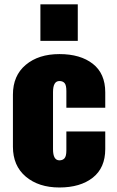

<svg xmlns="http://www.w3.org/2000/svg" viewBox="-20 -832 525 863"><path d="M161.6 -648.4V-812.5H329.6V-648.4ZM247.1 10.7Q153.8 10.7 95.9 -38.1Q38.1 -86.9 38.1 -172.4V-406.7Q38.1 -492.2 95.7 -540.5Q153.3 -588.9 247.1 -588.9Q341.3 -588.9 397.2 -545.2Q453.1 -501.5 453.1 -417V-347.7H278.3V-422.9Q278.3 -449.2 270.3 -458.5Q262.2 -467.8 247.1 -467.8Q218.3 -467.8 218.3 -418V-161.1Q218.3 -111.3 247.1 -111.3Q261.7 -111.3 270 -120.6Q278.3 -129.9 278.3 -156.2V-241.2H453.1V-162.1Q453.1 -77.6 397 -33.4Q340.8 10.7 247.1 10.7Z"/></svg>

Font: Oswald
Style: Heavy
Weight: 800
Designer: Vernon Adams
Foundry: Vernon Adams
Version: 3.0; ttfautohint (v0.95) -l 8 -r 50 -G 200 -x 0 -w "G" -W -c